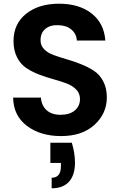

<svg xmlns="http://www.w3.org/2000/svg" viewBox="-20 -728 664 1037"><path d="M252 43H368Q385 100 385 151Q385 217 353 253Q321 289 259 289V232Q309 232 309 170V152H252ZM557 -202Q557 -115 490.5 -54Q424 7 310 7Q198 7 125 -48.5Q52 -104 51 -201H201Q204 -158 231.5 -133Q259 -108 307 -108Q356 -108 384 -131.5Q412 -155 412 -193Q412 -223 392 -244Q372 -265 340.5 -277Q309 -289 270.5 -299.5Q232 -310 193.5 -324.5Q155 -339 123.5 -359.5Q92 -380 72.5 -417.5Q53 -455 53 -506Q53 -599 121 -653.5Q189 -708 299 -708Q407 -708 474.5 -655.5Q542 -603 549 -509H395Q393 -545 366 -568Q339 -591 295 -592Q252 -594 225.5 -572.5Q199 -551 199 -510Q199 -482 218.5 -462Q238 -442 270 -430.5Q302 -419 340 -408Q378 -397 416 -382Q454 -367 486 -346.5Q518 -326 537.5 -289Q557 -252 557 -202Z"/></svg>

Font: SVN-Poppins SemiBold
Style: Regular
Weight: 600
Designer: Ninad Kale (Devanagari), Jonny Pinhorn (Latin)
Foundry: Indian Type Foundry
Version: Version 3.002 2017